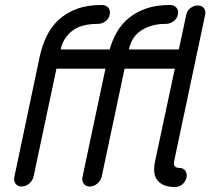

<svg xmlns="http://www.w3.org/2000/svg" viewBox="-20 -752 846 772"><path d="M700 -77Q717 -77 725 -65.5Q733 -54 730 -38Q726 -22 713.5 -11Q701 0 684 0Q654 0 636 -9Q618 -18 609.5 -32Q601 -46 600 -64.5Q599 -83 603 -101L683 -476H481L389 -42Q385 -25 371 -13.5Q357 -2 340 -2Q325 -2 316.5 -13.5Q308 -25 312 -42L404 -476H207L115 -42Q111 -25 97 -13.5Q83 -2 66 -2Q51 -2 42.5 -13.5Q34 -25 38 -42L140 -526Q149 -568 167 -605.5Q185 -643 214.5 -671Q244 -699 287 -715.5Q330 -732 389 -732Q406 -732 415.5 -721Q425 -710 421 -693Q418 -677 404 -666.5Q390 -656 373 -656Q304 -656 268 -626Q232 -596 224 -553H421Q431 -590 450 -623Q469 -656 498.5 -680Q528 -704 568.5 -718Q609 -732 663 -732Q680 -732 689.5 -721Q699 -710 695 -693Q692 -677 678 -666.5Q664 -656 647 -656Q612 -656 586 -647.5Q560 -639 541.5 -625Q523 -611 513 -592.5Q503 -574 498 -553H699L729 -693Q732 -709 745.5 -719.5Q759 -730 775 -730Q791 -730 799.5 -719.5Q808 -709 805 -693L681 -108Q674 -77 700 -77Z"/></svg>

Font: VDS Compensated
Style: Light Italic
Weight: 300
Italic angle: -12°
Designer: artmaker
Foundry: artmaker
Version: Version 1.000 2012 initial release